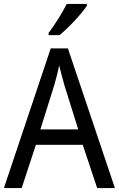

<svg xmlns="http://www.w3.org/2000/svg" viewBox="-20 -964 610 984"><path d="M425 -934V-944H322C300 -899 262 -839 229 -795V-784H285C330 -820 400 -895 425 -934ZM478 0H569L328 -716H240L0 0H91L164 -222H404ZM311 -524 381 -301H187L257 -524C265 -551 276 -592 283 -629C289 -602 305 -547 311 -524Z"/></svg>

Font: Noto Sans Gujarati UI SemiCondensed
Style: Regular
Weight: 400
Width: 4
Designer: Jelle Bosma - Monotype Design Team, Universal Thirst
Foundry: Monotype Imaging Inc.
Version: Version 2.106